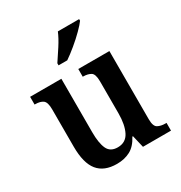

<svg xmlns="http://www.w3.org/2000/svg" viewBox="-180 -894 972 1032"><g transform="rotate(-30 305.5 -378.0)"><path d="M248 10Q169 10 130.5 -37.5Q92 -85 92 -187V-419Q92 -462 75.5 -475Q59 -488 26 -488H23V-536H217V-204Q217 -137 233.5 -101Q250 -65 296 -65Q346 -65 368 -108Q390 -151 390 -222V-420Q390 -466 371.5 -477Q353 -488 325 -488H322V-536H515V-113Q515 -69 534 -58.5Q553 -48 581 -48H588V0H414L396 -76H392Q367 -28 331 -9Q295 10 248 10ZM240 -619Q261 -650 287.5 -691Q314 -732 328 -766H460V-756Q448 -739 419.5 -710.5Q391 -682 356.5 -653.5Q322 -625 294 -606H240Z"/></g></svg>

Font: Noto Serif Hebrew SemiCondensed SemiBold
Style: Regular
Weight: 600
Width: 4
Designer: Monotype Design Team
Foundry: Monotype Imaging Inc.
Version: Version 2.004; ttfautohint (v1.8.4.7-5d5b)